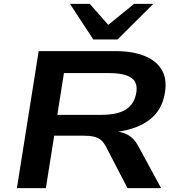

<svg xmlns="http://www.w3.org/2000/svg" viewBox="-20 -968 913 988"><path d="M67 0 179 -705H571Q666 -705 728 -678.5Q790 -652 816 -602Q842 -552 826 -477Q813 -415 774 -374Q735 -333 671.5 -310.5Q608 -288 524 -284L533 -293L571 -292Q609 -290 639 -273.5Q669 -257 690 -219L809 0H636L524 -216Q512 -237 498 -248.5Q484 -260 462 -265Q440 -270 403 -270H259L216 0ZM275 -377H498Q583 -377 626 -403.5Q669 -430 680 -484Q692 -540 658 -566Q624 -592 538 -592H309ZM460 -765 340 -948H442L537 -840L670 -948H769L585 -765Z"/></svg>

Font: Nunito Sans 10pt Expanded
Style: Bold Italic
Weight: 700
Width: 7
Italic angle: -9°
Designer: Vernon Adams
Foundry: Vernon Adams
Version: Version 3.101;gftools[0.9.27]